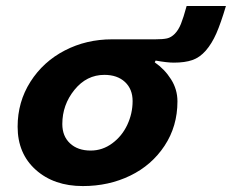

<svg xmlns="http://www.w3.org/2000/svg" viewBox="-20 -609 778 644"><path d="M356 -477.1H501Q526.4 -477.1 540.3 -480.2Q554.2 -483.4 566.4 -495.8Q578.6 -508.3 586.9 -528.8Q595.2 -549.3 606 -588.9H737.8Q720.7 -531.2 705.6 -496.8Q690.4 -462.4 670.2 -439.2Q649.9 -416 625 -407.5Q600.1 -398.9 563 -398.9Q540.5 -398.9 502 -405.8L499 -399.9Q532.2 -377 553.7 -343Q575.2 -309.1 575.2 -269Q575.2 -185.5 532 -120.1Q488.8 -54.7 416.7 -19.8Q344.7 15.1 257.8 15.1Q161.1 15.1 100.1 -39.3Q39.1 -93.8 39.1 -184.1Q39.1 -267.1 82 -334.7Q125 -402.3 197.3 -439.7Q269.5 -477.1 356 -477.1ZM284.2 -104Q323.7 -104 356.4 -128.2Q389.2 -152.3 407 -190.4Q424.8 -228.5 424.8 -270Q424.8 -310.1 399.2 -334Q373.5 -357.9 330.1 -357.9Q270.5 -357.9 229.7 -307.6Q189 -257.3 189 -192.9Q189 -152.3 214.8 -128.2Q240.7 -104 284.2 -104Z"/></svg>

Font: IntelOne Mono Bold
Style: Italic
Weight: 700
Italic angle: -16°
Designer: Fred Shallcrass
Foundry: Frere-Jones Type LLC
Version: Version 1.200;hotconv 1.1.0;makeotfexe 2.6.0;FJTRelease1.2